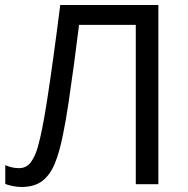

<svg xmlns="http://www.w3.org/2000/svg" viewBox="-20 -734 748 765"><path d="M611 0H521V-635H295Q286 -561 275 -479.5Q264 -398 253 -324Q242 -250 231 -198Q218 -131 199 -84Q180 -37 148.5 -13Q117 11 66 11Q49 11 31.5 7.5Q14 4 1 -1V-76Q12 -71 26 -67.5Q40 -64 56 -64Q86 -64 103.5 -88.5Q121 -113 131 -149.5Q141 -186 148 -222Q156 -260 167.5 -333.5Q179 -407 192.5 -505Q206 -603 220 -714H611Z"/></svg>

Font: Noto IKEA Latin
Style: Regular
Weight: 400
Designer: Monotype Design Team
Foundry: Monotype Imaging Inc.
Version: Version 1.0